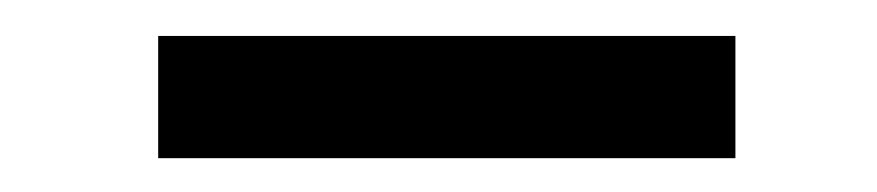

<svg xmlns="http://www.w3.org/2000/svg" viewBox="-20 -726 498 109"><path d="M397.5 -705.6V-636.2H69.8V-705.6Z"/></svg>

Font: Vazirmatn FD
Style: Regular
Weight: 400
Designer: Saber Rastikerdar
Foundry: Saber Rastikerdar
Version: Version 33.001